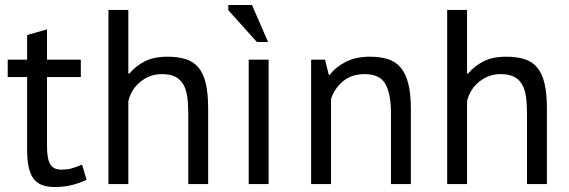

<svg xmlns="http://www.w3.org/2000/svg" viewBox="-20 -740 2288 772"><path d="M11 -500H89V-599L169 -622V-500H305V-430H169V-153Q169 -101 182 -79.5Q195 -58 226 -58Q252 -58 270 -63.5Q288 -69 310 -78L328 -17Q301 -4 269 4Q237 12 200 12Q139 12 114 -22.5Q89 -57 89 -138V-430H11Z M737 0V-285Q737 -324 732.5 -353.5Q728 -383 716 -402.5Q704 -422 683.5 -432Q663 -442 630 -442Q583 -442 545 -411.5Q507 -381 496 -333V0H416V-700H496V-444H500Q526 -475 562.5 -493.5Q599 -512 653 -512Q695 -512 726 -502.5Q757 -493 777.5 -469Q798 -445 807.5 -404.5Q817 -364 817 -302V0Z M898 0ZM980 -500H1060V0H980ZM1058 -571H1013L898 -699V-720H993Z M1552 0V-285Q1552 -363 1529.5 -402.5Q1507 -442 1447 -442Q1394 -442 1359.5 -413.5Q1325 -385 1311 -342V0H1231V-500H1287L1302 -439H1306Q1330 -471 1370.5 -491.5Q1411 -512 1467 -512Q1508 -512 1539 -502.5Q1570 -493 1590.5 -469Q1611 -445 1621.5 -404.5Q1632 -364 1632 -302V0Z M2099 0V-285Q2099 -324 2094.5 -353.5Q2090 -383 2078 -402.5Q2066 -422 2045.5 -432Q2025 -442 1992 -442Q1945 -442 1907 -411.5Q1869 -381 1858 -333V0H1778V-700H1858V-444H1862Q1888 -475 1924.5 -493.5Q1961 -512 2015 -512Q2057 -512 2088 -502.5Q2119 -493 2139.5 -469Q2160 -445 2169.5 -404.5Q2179 -364 2179 -302V0Z"/></svg>

Font: PT Sans
Style: Regular
Weight: 400
Version: Version 2.003W OFL; ttfautohint (v1.6)